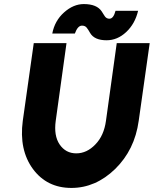

<svg xmlns="http://www.w3.org/2000/svg" viewBox="-20 -912 756 944"><path d="M146 -700 92 -318Q73 -175 142 -81Q211 12 331 12Q450 12 546 -81Q594 -128 623 -187Q652 -246 662 -318L716 -700H554L501 -318Q491 -245 449 -202Q407 -158 355 -158Q303 -158 273 -202Q244 -245 254 -318L307 -700ZM504 -714Q557 -714 600 -754Q644 -795 659 -859H548Q538 -820 518 -820Q504 -820 496 -831Q492 -836 488.5 -842.5Q485 -849 480 -856Q456 -892 392 -892Q341 -892 295 -851Q249 -810 237 -747H348Q362 -786 383 -786Q399 -786 407 -775Q411 -770 415 -763.5Q419 -757 423 -750Q444 -714 504 -714Z"/></svg>

Font: Unageo
Style: Black-Italic
Weight: 900
Designer: Richard Sepsi
Foundry: Richard Sepsi
Version: Version 2.000